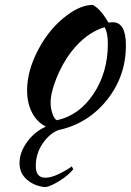

<svg xmlns="http://www.w3.org/2000/svg" viewBox="-20 -493 530 778"><path d="M59.1 168Q59.1 124 90.1 81.8Q121.1 39.6 166 20Q129.9 2 109.9 -36.6Q89.8 -75.2 89.8 -127Q89.8 -207 136 -293.7Q182.1 -380.4 252.9 -432.1Q308.1 -473.1 356 -473.1Q388.2 -456.1 418.9 -401.9Q421.9 -401.9 428 -402.3Q434.1 -402.8 437 -402.8Q490.2 -402.8 490.2 -309.1Q490.2 -184.1 413.3 -87.9Q336.4 8.3 216.8 34.2Q180.7 47.9 152.8 88.6Q125 129.4 125 180.2Q125 227.1 164.1 227.1Q187 227.1 218 212.2Q249 197.3 271 181.2L276.9 192.9Q257.3 217.3 220.9 240Q184.6 262.7 164.1 265.1Q121.6 262.2 90.3 235.8Q59.1 209.5 59.1 168ZM266.1 -279.8Q231.9 -233.9 208.5 -175.5Q185.1 -117.2 185.1 -77.1Q185.1 -52.7 193.1 -30.8Q201.2 -8.8 210.9 -5.9Q300.8 -25.4 358.9 -112.5Q417 -199.7 417 -315.9Q417 -361.3 403.8 -382.8Q328.6 -360.8 266.1 -279.8Z"/></svg>

Font: Kaushan Script
Style: Regular
Weight: 400
Designer: Pablo Impallari
Foundry: Pablo Impallari
Version: Version 1.002